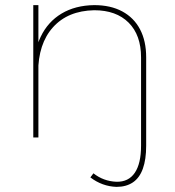

<svg xmlns="http://www.w3.org/2000/svg" viewBox="-20 -537 684 750"><path d="M531 -313Q531 -400 482.5 -448.5Q434 -497 348 -497Q245 -495 187 -430.5Q129 -366 129 -253H111Q111 -335 139 -393.5Q167 -452 220.5 -484Q274 -516 348 -517Q412 -517 457.5 -492.5Q503 -468 527 -422.5Q551 -377 551 -313V32Q551 86 538 122Q525 158 499 175.5Q473 193 435 193Q379 191 333 156L345 140Q384 171 435 173Q482 174 506.5 138Q531 102 531 32ZM110 -517H130V0H110Z"/></svg>

Font: Alexandria Thin
Style: Regular
Weight: 250
Designer: Mohamed Gaber
Foundry: Kief Type Foundry
Version: Version 5.100